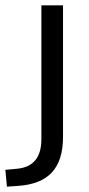

<svg xmlns="http://www.w3.org/2000/svg" viewBox="-76 -506 332 719"><path d="M-50 193 -56 130 -13 126Q79 118 79 15V-486H160V7Q160 94 119 139Q78 184 -7 190Z"/></svg>

Font: Nunito Sans
Style: Regular
Weight: 400
Designer: Vernon Adams
Foundry: Vernon Adams
Version: Version 3.101; ttfautohint (v1.8.4.7-5d5b);gftools[0.9.27]